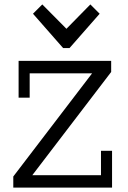

<svg xmlns="http://www.w3.org/2000/svg" viewBox="-20 -847 576 867"><path d="M436 -166V-56H126L482 -522V-572H64V-406H114V-516H396L40 -50V0H486V-166ZM388 -827 280 -717 171 -827 129 -785 265 -630H294L430 -785Z"/></svg>

Font: Glegoo
Style: Regular
Weight: 400
Version: Version 2.0.1; ttfautohint (v0.9) -r 48 -G 60